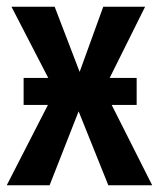

<svg xmlns="http://www.w3.org/2000/svg" viewBox="-24 -549 471 569"><path d="M307 -238 427 0H297L209 -219L123 0H-4L118 -238H46V-318H119L10 -529H138L212 -336L282 -529H406L301 -318H381V-238Z"/></svg>

Font: Fira Sans Extra Condensed Medium
Style: Regular
Weight: 500
Width: 1
Designer: Carrois Corporate & Edenspiekermann AG
Foundry: Carrois Corporate GbR & Edenspiekermann AG
Version: Version 4.203